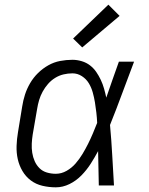

<svg xmlns="http://www.w3.org/2000/svg" viewBox="-20 -794 640 822"><path d="M219 8Q190 8 162 1.5Q134 -5 112 -21.5Q90 -38 76 -62Q62 -86 56 -113Q50 -140 51 -169.5Q52 -199 57 -228L75 -338Q79 -364 87 -389Q95 -414 109 -438Q123 -462 143 -481.5Q163 -501 187 -514.5Q211 -528 237.5 -533Q264 -538 290 -538Q310 -538 330 -532Q350 -526 365.5 -514Q381 -502 392 -486Q403 -470 411.5 -452Q420 -434 425.5 -414.5Q431 -395 435 -376Q448 -414 461.5 -452.5Q475 -491 489 -530H554Q528 -462 503 -394Q478 -326 451 -259Q457 -194 460.5 -129.5Q464 -65 468 0H403Q402 -37 401.5 -73.5Q401 -110 400 -147Q385 -119 368 -92.5Q351 -66 328.5 -43Q306 -20 277.5 -6Q249 8 219 8ZM219 -50Q243 -50 265 -62.5Q287 -75 303.5 -94Q320 -113 333 -134.5Q346 -156 357 -178Q368 -200 377.5 -222.5Q387 -245 396 -268Q395 -290 392.5 -312Q390 -334 386.5 -355.5Q383 -377 377 -398.5Q371 -420 360 -438Q349 -456 330.5 -468Q312 -480 290 -480Q271 -480 252 -475.5Q233 -471 216 -460.5Q199 -450 185.5 -434.5Q172 -419 162.5 -401.5Q153 -384 147.5 -365.5Q142 -347 139 -328L120 -218Q117 -199 116 -179Q115 -159 118 -140Q121 -121 128.5 -104Q136 -87 149 -74Q162 -61 180.5 -55.5Q199 -50 219 -50ZM332 -591 293 -629 444 -774 492 -726Z"/></svg>

Font: Iosevka Curly LtExObl
Style: Regular
Weight: 300
Width: 7
Italic angle: -9°
Monospace: yes
Designer: Belleve Invis
Foundry: Belleve Invis
Version: Version 11.1.0; ttfautohint (v1.8.3)